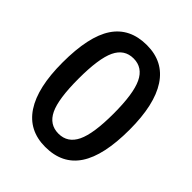

<svg xmlns="http://www.w3.org/2000/svg" viewBox="-205 -848 980 980"><g transform="rotate(45 285.5 -357.5)"><path d="M527.8 -356.9Q527.8 -170.9 468 -80.6Q408.2 9.8 285.2 9.8Q166 9.8 104.5 -83.5Q43 -176.8 43 -356.9Q43 -545.9 102.8 -635.5Q162.6 -725.1 285.2 -725.1Q404.8 -725.1 466.3 -631.3Q527.8 -537.6 527.8 -356.9ZM159.2 -356.9Q159.2 -210.9 189.2 -148.4Q219.2 -85.9 285.2 -85.9Q351.1 -85.9 381.6 -149.4Q412.1 -212.9 412.1 -356.9Q412.1 -500.5 381.6 -564.7Q351.1 -628.9 285.2 -628.9Q219.2 -628.9 189.2 -565.9Q159.2 -502.9 159.2 -356.9Z"/></g></svg>

Font: f1_57812          
Style: Regular
Weight: 600
Foundry: Ascender Corporation
Version: Version 1.10